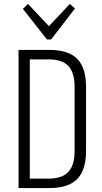

<svg xmlns="http://www.w3.org/2000/svg" viewBox="-20 -953 515 973"><path d="M74 -700H231Q327 -700 371.5 -654.5Q416 -609 416 -513V-187Q416 -92 371.5 -46Q327 0 231 0H74ZM119 -48H228Q295 -48 326.5 -82Q358 -116 358 -187V-513Q358 -585 326.5 -618.5Q295 -652 228 -652H119L131 -689V-11ZM360 -910 239 -753H218L96 -908L122 -933L234 -814H222L334 -933Z"/></svg>

Font: Pathway Extreme Condensed Thin
Style: Regular
Weight: 250
Width: 3
Version: Version 1.001;gftools[0.9.26]